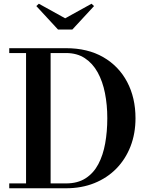

<svg xmlns="http://www.w3.org/2000/svg" viewBox="-20 -1008 800 1028"><path d="M333.5 -750Q449.5 -750 532.8 -702Q616 -654 660.8 -569.2Q705.5 -484.5 705.5 -375Q705.5 -293 678.8 -224.2Q652 -155.5 602.8 -105.2Q553.5 -55 485.2 -27.5Q417 0 333.5 0H29.5V-26H119.5V-724H29.5V-750ZM251 -26H333.5Q396 -26 438.5 -53.5Q481 -81 506.5 -129.2Q532 -177.5 543.2 -240.5Q554.5 -303.5 554.5 -375Q554.5 -446.5 542 -509.5Q529.5 -572.5 502.8 -620.8Q476 -669 434.2 -696.5Q392.5 -724 333.5 -724H251ZM290.5 -850 174.5 -975.5 188 -988 329 -910 470 -988 483.5 -975.5 367.5 -850Z"/></svg>

Font: Bodoni Moda 9pt SemiBold
Style: Regular
Weight: 600
Designer: Owen Earl
Foundry: indestructible type
Version: Version 2.005